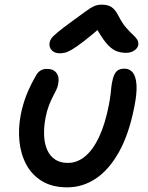

<svg xmlns="http://www.w3.org/2000/svg" viewBox="-20 -795 637 825"><path d="M269 10Q205 10 161 -16.5Q117 -43 93 -88Q69 -133 63.5 -188Q58 -243 69 -301Q78 -347 94 -387.5Q110 -428 135 -471Q142 -484 153.5 -491.5Q165 -499 182 -499Q210 -499 223 -481Q236 -463 230 -435Q228 -421 221.5 -408Q215 -395 207 -379.5Q199 -364 190.5 -342.5Q182 -321 176 -291Q168 -249 169.5 -213Q171 -177 183 -150.5Q195 -124 217 -109.5Q239 -95 272 -95Q311 -95 345 -122.5Q379 -150 405.5 -206Q432 -262 448 -345Q453 -372 455 -389.5Q457 -407 458.5 -421.5Q460 -436 464 -452Q469 -475 480 -487.5Q491 -500 515 -500Q537 -500 550.5 -483.5Q564 -467 566.5 -430.5Q569 -394 557 -335Q534 -218 491 -141.5Q448 -65 391.5 -27.5Q335 10 269 10ZM237 -566Q222 -566 211.5 -572Q201 -578 196 -588.5Q191 -599 193 -611Q194 -620 200.5 -629.5Q207 -639 228 -656.5Q249 -674 293 -706Q328 -731 348 -746Q368 -761 383 -768Q398 -775 418 -775Q444 -775 460 -764Q476 -753 490 -725Q506 -694 522.5 -675.5Q539 -657 551 -646Q563 -635 569.5 -625Q576 -615 574 -600Q570 -586 555.5 -577Q541 -568 522 -568Q496 -568 475.5 -577.5Q455 -587 434 -613Q413 -639 386 -689L425 -688Q373 -643 340.5 -618Q308 -593 289 -582Q270 -571 258.5 -568.5Q247 -566 237 -566Z"/></svg>

Font: Shantell Sans Medium
Style: Italic
Weight: 500
Italic angle: -11°
Designer: Stephen Nixon, Anya Danilova, Shantell Martin
Foundry: Arrow Type
Version: Version 1.011;[c5ecc13dd]